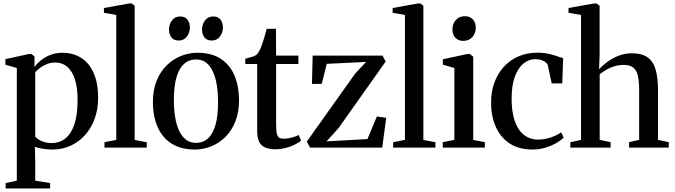

<svg xmlns="http://www.w3.org/2000/svg" viewBox="-20 -838 3830 1090"><path d="M12 232V201.5L75.5 187.5V-452L10.5 -470.5V-502L144 -531.5H158.5L176 -517.5L175.5 -457.5Q186 -473 208 -492Q230 -511 262.2 -524.8Q294.5 -538.5 334.5 -538.5Q395 -538.5 440.5 -509.8Q486 -481 511.5 -424Q537 -367 537 -282Q537 -218.5 517.8 -165Q498.5 -111.5 463.5 -72Q428.5 -32.5 381 -10.8Q333.5 11 277.5 11Q247.5 11 219.8 6Q192 1 178 -4.5L180 77V187.5L264.5 201.5V232ZM273 -26Q319 -26 352 -52.8Q385 -79.5 402.8 -133.8Q420.5 -188 420.5 -270Q420.5 -327 410.8 -367.5Q401 -408 383.8 -433.5Q366.5 -459 343.8 -471Q321 -483 295 -483Q267 -483 244.2 -473.5Q221.5 -464 205.2 -451.2Q189 -438.5 180 -428.5V-63Q189 -50 213.8 -38Q238.5 -26 273 -26Z M640 -44V-753L570 -765.5V-792.5L714.5 -818.5H727.5L744.5 -805.5V-43.5L813 -30.5V0H573V-30.5Z M848 -258.5Q848 -327 869.2 -379.5Q890.5 -432 926.5 -467.2Q962.5 -502.5 1007.8 -520.5Q1053 -538.5 1100.5 -538.5Q1182.5 -538.5 1234.8 -503.2Q1287 -468 1312 -407Q1337 -346 1337 -269.5Q1337 -200.5 1316 -148Q1295 -95.5 1259 -60Q1223 -24.5 1178 -6.8Q1133 11 1085 11Q1024 11 979.2 -9.2Q934.5 -29.5 905.5 -66Q876.5 -102.5 862.2 -151.5Q848 -200.5 848 -258.5ZM1093 -27Q1133.5 -27 1161.2 -52.5Q1189 -78 1203.5 -129.5Q1218 -181 1218 -258Q1218 -307 1211.5 -350.8Q1205 -394.5 1190.2 -428.2Q1175.5 -462 1151.8 -481.2Q1128 -500.5 1093.5 -500.5Q1053 -500.5 1024.8 -475.2Q996.5 -450 981.8 -398.8Q967 -347.5 967 -269.5Q967 -220 973.8 -176.2Q980.5 -132.5 995.5 -98.8Q1010.5 -65 1034.5 -46Q1058.5 -27 1093 -27ZM994.5 -608Q966.5 -608 953 -626Q939.5 -644 939.5 -670.5Q939.5 -699.5 956.2 -722Q973 -744.5 1002 -744.5H1003Q1030.5 -744.5 1044.2 -726.5Q1058 -708.5 1058 -682Q1058 -653.5 1041.2 -630.8Q1024.5 -608 995 -608ZM1181.5 -608Q1154 -608 1140.5 -626Q1127 -644 1127 -670.5Q1127 -699.5 1143.8 -722Q1160.5 -744.5 1189.5 -744.5H1190.5Q1218.5 -744.5 1232 -726.5Q1245.5 -708.5 1245.5 -682Q1245.5 -653.5 1228.8 -630.8Q1212 -608 1182.5 -608Z M1540 9.5Q1492.5 9.5 1466.2 -13.2Q1440 -36 1440 -95V-474.5H1372.5V-504.5Q1380.5 -507 1391.8 -510Q1403 -513 1413.5 -516.2Q1424 -519.5 1429.5 -523Q1436.5 -527 1441.8 -533.2Q1447 -539.5 1451.2 -547.5Q1455.5 -555.5 1460 -564.5Q1464.5 -576 1471 -595.5Q1477.5 -615 1483.8 -636.5Q1490 -658 1494 -674.5H1546.5L1547.5 -522.5H1674V-474.5H1547.5V-133.5Q1547.5 -96.5 1551.8 -78.8Q1556 -61 1565.8 -55.8Q1575.5 -50.5 1592 -50.5Q1611.5 -50.5 1636.8 -57.2Q1662 -64 1676 -71.5L1689 -39.5Q1675 -27.5 1652 -16.2Q1629 -5 1600.2 2.2Q1571.5 9.5 1540 9.5Z M2058.5 -486.5 1835 -475.5 1806.5 -362 1751 -361.5 1755 -522.5H2151.5L2169.5 -488.5L1901 -109.5L1833.5 -35.5L2066 -48.5L2119.5 -177L2172.5 -169L2150 0H1740.5L1721.5 -34L1997 -421Z M2279 -44V-753L2209 -765.5V-792.5L2353.5 -818.5H2366.5L2383.5 -805.5V-43.5L2452 -30.5V0H2212V-30.5Z M2493.5 0V-31L2559.5 -44V-452L2494 -471V-501.5L2633.5 -531.5H2647.5L2666.5 -516V-43.5L2732.5 -31V0ZM2610 -606Q2581.5 -606 2565 -623.8Q2548.5 -641.5 2548.5 -671Q2548.5 -702.5 2567.5 -724.2Q2586.5 -746 2618.5 -746H2619.5Q2647.5 -746 2664.2 -728.2Q2681 -710.5 2681 -681Q2681 -649.5 2661.8 -627.8Q2642.5 -606 2611 -606Z M3003.5 11Q2926.5 11 2874 -23.2Q2821.5 -57.5 2794.8 -117.8Q2768 -178 2768 -255.5Q2767.5 -316 2786 -367.5Q2804.5 -419 2839 -457.5Q2873.5 -496 2922.5 -517.5Q2971.5 -539 3032.5 -539Q3066.5 -539 3094.5 -532.5Q3122.5 -526 3143.5 -518.5Q3164.5 -511 3177 -508L3172 -364.5H3112L3090.5 -465.5Q3089 -474 3080.2 -482.2Q3071.5 -490.5 3056.2 -496.2Q3041 -502 3018.5 -502Q2981.5 -502 2951.2 -477Q2921 -452 2902.8 -402.5Q2884.5 -353 2884.5 -278.5Q2884.5 -221 2895 -177.2Q2905.5 -133.5 2925.2 -104.2Q2945 -75 2972.8 -60.2Q3000.5 -45.5 3034.5 -45.5Q3060 -45.5 3085 -51.5Q3110 -57.5 3131 -67Q3152 -76.5 3166 -86.5L3180 -57Q3164.5 -41 3136.8 -25.2Q3109 -9.5 3074.5 0.8Q3040 11 3003.5 11Z M3278.5 -43.5V-753L3207.5 -765.5V-792.5L3352.5 -818.5H3365.5L3384 -805.5V-528L3381 -445Q3399.5 -465.5 3427.8 -486.5Q3456 -507.5 3491.5 -521.5Q3527 -535.5 3566.5 -535.5Q3625 -535.5 3657.2 -511.8Q3689.5 -488 3702.5 -441.5Q3715.5 -395 3715.5 -326V-44L3776.5 -31V0H3551.5V-31L3608.5 -44V-324.5Q3608.5 -371 3602.2 -403.2Q3596 -435.5 3577.2 -452.5Q3558.5 -469.5 3521 -469.5Q3494 -469.5 3470 -462.5Q3446 -455.5 3424.8 -443.5Q3403.5 -431.5 3384.5 -416.5V-44L3446.5 -31V0H3218V-31Z"/></svg>

Font: Merriweather 96pt Medium
Style: Regular
Weight: 500
Version: Version 2.100